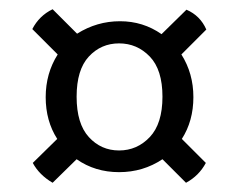

<svg xmlns="http://www.w3.org/2000/svg" viewBox="-20 -573 517 416"><path d="M172.5 -276Q199 -247 238 -247Q277 -247 304.5 -276Q332 -305 332 -363.5Q332 -422 304.5 -450.5Q277 -479 238 -479Q199 -479 172.5 -450.5Q146 -422 146 -363.5Q146 -305 172.5 -276ZM373 -455Q399 -414 399 -362.5Q399 -311 374 -272L426 -220Q411 -192 383 -177L332 -228Q290 -200 238 -200Q186 -200 146 -228L94 -177Q65 -194 51 -220L104 -272Q79 -311 79 -362.5Q79 -414 105 -455L50 -510Q65 -539 94 -553L147 -500Q190 -527 240 -527Q290 -527 330 -499L384 -552Q414 -539 427 -509Z"/></svg>

Font: Halant Medium
Style: Regular
Weight: 500
Designer: Hitesh Malaviya (Devanagari), Satya Rajpurohit (Latin)
Foundry: Indian Type Foundry
Version: Version 1.101;PS 1.0;hotconv 1.0.78;makeotf.lib2.5.61930; tt